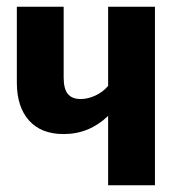

<svg xmlns="http://www.w3.org/2000/svg" viewBox="-20 -550 538 570"><path d="M440 -530V0H301V-206Q245 -152 169 -152Q102 -152 66 -192.5Q30 -233 30 -305V-530H169V-320Q169 -286 181.5 -271Q194 -256 219 -256Q241 -256 263.5 -266.5Q286 -277 301 -295V-530Z"/></svg>

Font: Fira Sans Condensed SemiBold
Style: Regular
Weight: 600
Width: 3
Designer: bBox Type GmbH & Carrois Corporate GbR & Edenspiekermann AG
Foundry: bBox Type GmbH & Carrois Corporate GbR & Edenspiekermann AG
Version: Version 4.301